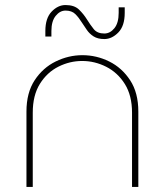

<svg xmlns="http://www.w3.org/2000/svg" viewBox="-20 -742 654 762"><path d="M85 0V-299Q85 -374 117.5 -423.5Q150 -473 201 -498Q252 -523 307 -523Q363 -523 413.5 -498Q464 -473 496.5 -423.5Q529 -374 529 -299V0H504V-295Q504 -363 475.5 -408.5Q447 -454 401.5 -477Q356 -500 306 -500Q257 -500 212 -477.5Q167 -455 138.5 -409.5Q110 -364 110 -295V0ZM394 -587Q368 -587 351.5 -597.5Q335 -608 324.5 -623.5Q314 -639 304 -654Q293 -672 279 -686Q265 -700 240 -700Q218 -700 201 -679Q184 -658 184 -619V-597H160V-619Q160 -670 185 -696Q210 -722 240 -722Q275 -722 293.5 -704Q312 -686 325 -665Q338 -644 352 -626.5Q366 -609 394 -609Q417 -609 434 -630Q451 -651 451 -691V-713H475V-691Q475 -639 449.5 -613Q424 -587 394 -587Z"/></svg>

Font: MuseoModerno SemiBold Thin
Style: Regular
Weight: 250
Version: Version 1.001